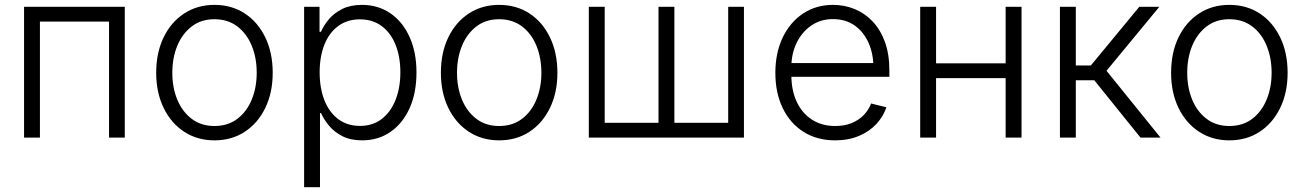

<svg xmlns="http://www.w3.org/2000/svg" viewBox="-20 -567 5375 791"><path d="M494.1 -539.1V0H429.2V-478H144.5V0H79.1V-539.1Z M863.3 11.2Q793 11.2 738.8 -24.2Q684.6 -59.6 654.1 -122.6Q623.5 -185.5 623.5 -267.1Q623.5 -350.1 654.1 -413.1Q684.6 -476.1 738.8 -511.5Q793 -546.9 863.3 -546.9Q934.6 -546.9 988.5 -511.5Q1042.5 -476.1 1073 -412.8Q1103.5 -349.6 1103.5 -267.1Q1103.5 -185.5 1073 -122.6Q1042.5 -59.6 988.5 -24.2Q934.6 11.2 863.3 11.2ZM863.3 -47.9Q918.9 -47.9 957.8 -77.4Q996.6 -106.9 1017.1 -156.7Q1037.6 -206.5 1037.6 -267.1Q1037.6 -328.6 1017.1 -378.7Q996.6 -428.7 957.5 -458.3Q918.5 -487.8 863.3 -487.8Q808.6 -487.8 769.8 -458Q731 -428.2 710.4 -378.4Q689.9 -328.6 689.9 -267.1Q689.9 -206.1 710.4 -156.5Q731 -106.9 769.8 -77.4Q808.6 -47.9 863.3 -47.9Z M1232.9 204.1V-539.1H1296.4V-436H1302.2Q1314 -462.9 1335.4 -488.3Q1356.9 -513.7 1390.4 -530.3Q1423.8 -546.9 1471.2 -546.9Q1538.1 -546.9 1588.6 -512Q1639.2 -477.1 1667.5 -414.3Q1695.8 -351.6 1695.8 -268.6Q1695.8 -184.6 1667.7 -121.8Q1639.6 -59.1 1589.1 -23.9Q1538.6 11.2 1471.7 11.2Q1424.8 11.2 1391.4 -5.6Q1357.9 -22.5 1336.4 -48.1Q1314.9 -73.7 1302.7 -101.1H1298.3V204.1ZM1462.9 -48.3Q1515.6 -48.3 1552.7 -76.9Q1589.8 -105.5 1609.6 -155.5Q1629.4 -205.6 1629.4 -269Q1629.4 -332.5 1609.9 -381.8Q1590.3 -431.2 1553 -459.2Q1515.6 -487.3 1462.9 -487.3Q1410.6 -487.3 1373.3 -459.7Q1335.9 -432.1 1316.4 -382.8Q1296.9 -333.5 1296.9 -269Q1296.9 -204.1 1316.4 -154.3Q1335.9 -104.5 1373.3 -76.4Q1410.6 -48.3 1462.9 -48.3Z M2036.1 11.2Q1965.8 11.2 1911.6 -24.2Q1857.4 -59.6 1826.9 -122.6Q1796.4 -185.5 1796.4 -267.1Q1796.4 -350.1 1826.9 -413.1Q1857.4 -476.1 1911.6 -511.5Q1965.8 -546.9 2036.1 -546.9Q2107.4 -546.9 2161.4 -511.5Q2215.3 -476.1 2245.8 -412.8Q2276.4 -349.6 2276.4 -267.1Q2276.4 -185.5 2245.8 -122.6Q2215.3 -59.6 2161.4 -24.2Q2107.4 11.2 2036.1 11.2ZM2036.1 -47.9Q2091.8 -47.9 2130.6 -77.4Q2169.4 -106.9 2189.9 -156.7Q2210.4 -206.5 2210.4 -267.1Q2210.4 -328.6 2189.9 -378.7Q2169.4 -428.7 2130.4 -458.3Q2091.3 -487.8 2036.1 -487.8Q1981.4 -487.8 1942.6 -458Q1903.8 -428.2 1883.3 -378.4Q1862.8 -328.6 1862.8 -267.1Q1862.8 -206.1 1883.3 -156.5Q1903.8 -106.9 1942.6 -77.4Q1981.4 -47.9 2036.1 -47.9Z M2405.8 -539.1H2471.2V-61H2692.9V-539.1H2758.3V-61H2980V-539.1H3044.9V0H2405.8Z M3420.9 11.2Q3345.2 11.2 3289.8 -24.2Q3234.4 -59.6 3204.3 -122.3Q3174.3 -185.1 3174.3 -266.6Q3174.3 -348.6 3204.3 -411.9Q3234.4 -475.1 3288.1 -511Q3341.8 -546.9 3411.6 -546.9Q3458.5 -546.9 3500.2 -530Q3542 -513.2 3574.5 -479.2Q3606.9 -445.3 3625.5 -394.8Q3644 -344.2 3644 -276.9V-250.5H3215.8V-307.1H3608.4L3578.6 -286.1Q3578.6 -344.7 3558.3 -390.4Q3538.1 -436 3500.7 -462.2Q3463.4 -488.3 3411.6 -488.3Q3360.4 -488.3 3321.8 -461.4Q3283.2 -434.6 3261.7 -389.9Q3240.2 -345.2 3240.2 -290.5V-258.8Q3240.2 -195.3 3262.2 -147.9Q3284.2 -100.6 3325 -74.2Q3365.7 -47.9 3420.9 -47.9Q3459.5 -47.9 3489 -60.1Q3518.6 -72.3 3538.8 -93.5Q3559.1 -114.7 3568.8 -140.6L3631.8 -125Q3619.6 -87.9 3590.8 -56.6Q3562 -25.4 3518.8 -7.1Q3475.6 11.2 3420.9 11.2Z M4139.6 -306.2V-245.1H3819.8V-306.2ZM3836.4 -539.1V0H3771V-539.1ZM4188.5 -539.1V0H4123V-539.1Z M4346.7 0V-539.1H4412.1V-297.4H4474.1L4673.8 -539.1H4756.3L4538.6 -275.4L4761.2 0H4678.7L4488.3 -236.3H4412.1V0Z M5044.4 11.2Q4974.1 11.2 4919.9 -24.2Q4865.7 -59.6 4835.2 -122.6Q4804.7 -185.5 4804.7 -267.1Q4804.7 -350.1 4835.2 -413.1Q4865.7 -476.1 4919.9 -511.5Q4974.1 -546.9 5044.4 -546.9Q5115.7 -546.9 5169.7 -511.5Q5223.6 -476.1 5254.2 -412.8Q5284.7 -349.6 5284.7 -267.1Q5284.7 -185.5 5254.2 -122.6Q5223.6 -59.6 5169.7 -24.2Q5115.7 11.2 5044.4 11.2ZM5044.4 -47.9Q5100.1 -47.9 5138.9 -77.4Q5177.7 -106.9 5198.2 -156.7Q5218.8 -206.5 5218.8 -267.1Q5218.8 -328.6 5198.2 -378.7Q5177.7 -428.7 5138.7 -458.3Q5099.6 -487.8 5044.4 -487.8Q4989.7 -487.8 4950.9 -458Q4912.1 -428.2 4891.6 -378.4Q4871.1 -328.6 4871.1 -267.1Q4871.1 -206.1 4891.6 -156.5Q4912.1 -106.9 4950.9 -77.4Q4989.7 -47.9 5044.4 -47.9Z"/></svg>

Font: Inter 18pt Light
Style: Regular
Weight: 300
Designer: Rasmus Andersson
Foundry: rsms
Version: Version 4.001;git-66647c0bb